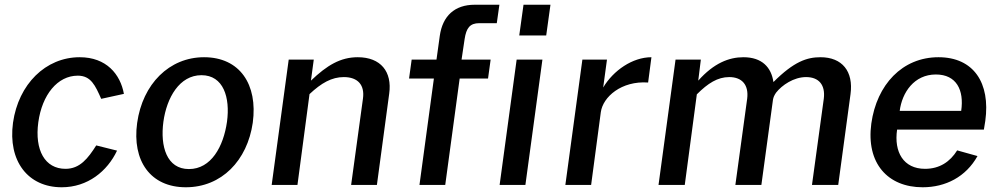

<svg xmlns="http://www.w3.org/2000/svg" viewBox="-20 -782 4225 812"><path d="M317 -540C173 -540 58 -426 35 -263C13 -101 98 10 241 10C351 10 434 -58 475 -145L387 -167C352 -112 318 -68 257 -68C170 -68 126 -147 142 -265C158 -381 223 -462 309 -462C365 -462 383 -420 408 -364L504 -385C489 -468 430 -540 317 -540Z M766 10C917 10 1026 -103 1049 -263C1071 -425 994 -540 843 -540C696 -540 583 -427 560 -262C538 -102 616 10 766 10ZM779 -67C685 -67 657 -163 671 -267C685 -369 739 -464 832 -464C925 -464 954 -370 940 -267C925 -162 873 -67 779 -67Z M1238 0 1289 -384C1339 -431 1383 -456 1434 -456C1494 -456 1523 -422 1515 -365L1465 0H1574L1626 -386C1639 -479 1590 -540 1493 -540C1420 -540 1363 -506 1295 -441L1307 -530H1201L1129 0Z M1932 -530 1945 -617C1952 -663 1967 -684 2007 -684H2081L2092 -762H1988C1902 -762 1852 -714 1840 -631L1826 -530H1721L1710 -450H1815L1754 0H1863L1924 -450H2044L2055 -530ZM2165 -530 2093 0H2202L2274 -530ZM2194 -762 2176 -632H2290L2308 -762Z M2480 0 2521 -308C2530 -372 2608 -441 2721 -433L2735 -540C2655 -540 2574 -484 2531 -412L2547 -530H2443L2371 0Z M2876 0 2927 -383C2974 -430 3015 -456 3064 -456C3119 -456 3147 -422 3140 -365L3090 0H3200L3249 -360C3251 -371 3254 -378 3262 -390C3287 -422 3337 -456 3389 -456C3444 -456 3471 -422 3464 -365L3414 0H3525L3577 -384C3590 -480 3542 -540 3450 -540C3393 -540 3338 -522 3251 -435C3242 -497 3203 -540 3124 -540C3063 -540 2999 -515 2933 -441L2944 -530H2837L2765 0Z M4141 -234 4147 -271C4169 -431 4098 -540 3949 -540C3796 -540 3688 -424 3665 -260C3642 -91 3735 10 3882 10C3979 10 4065 -34 4114 -122L4028 -146C3998 -98 3954 -68 3892 -68C3801 -68 3760 -139 3774 -234ZM3785 -313C3795 -391 3846 -467 3938 -467C4025 -467 4058 -401 4045 -313Z"/></svg>

Font: Cheyenne Sans Medium
Style: Italic
Weight: 500
Italic angle: -8.13011°
Designer: The Public Sans project authors (U.S. Web Design System), Libre Franklin designed by Pablo Impallari and Rodrigo Fuenzal
Foundry: The Cheyenne Sans Project Authors
Version: Version 2.007